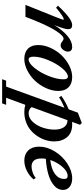

<svg xmlns="http://www.w3.org/2000/svg" viewBox="510 -1102 821 1882"><g transform="rotate(90 921.0 -161.5)"><path d="M28.3 0 147 -295.9Q173.3 -359.9 173.3 -372.1Q173.3 -376 168.5 -376Q159.7 -376 130.6 -357.4Q101.6 -338.9 56.2 -300.3L36.1 -318.4Q101.6 -388.7 148.2 -423.3Q194.8 -458 227.1 -458Q266.6 -458 266.6 -418.9Q266.6 -386.7 234.4 -303.7L225.6 -282.2Q278.8 -367.2 333.5 -412.6Q388.2 -458 439.9 -458Q486.3 -458 486.3 -415Q486.3 -392.1 467.8 -368.4Q449.2 -344.7 424.3 -344.7Q405.8 -344.7 382.3 -363.8Q371.1 -373.5 359.4 -373.5Q350.6 -373.5 338.9 -365.7Q327.1 -357.9 307.4 -333.5Q287.6 -309.1 265.1 -270Q242.7 -231 211.2 -161.1Q179.7 -91.3 145.5 0Z M557.6 11.2Q494.1 11.2 458 -24.2Q421.9 -59.6 421.9 -125Q421.9 -184.6 449.7 -245.4Q477.5 -306.2 521.2 -352.5Q564.9 -398.9 622.3 -428.5Q679.7 -458 735.4 -458Q800.3 -458 836.2 -422.4Q872.1 -386.7 872.1 -322.3Q872.1 -262.7 844.2 -201.7Q816.4 -140.6 772.7 -94.2Q729 -47.9 671.4 -18.3Q613.8 11.2 557.6 11.2ZM563 -31.2Q599.6 -31.2 646 -88.1Q692.4 -145 725.1 -226.3Q757.8 -307.6 757.8 -371.6Q757.8 -416 731.9 -416Q695.8 -416 648.9 -359.1Q602.1 -302.2 569.1 -221.9Q536.1 -141.6 536.1 -79.6Q536.1 -31.2 563 -31.2Z M1078.6 11.2Q1039.1 11.2 1007.8 1.5L939 189.5H1007.8L994.1 228.5H756.8L771 189.5H829.1L1036.6 -381.8Q970.2 -355 935.1 -329.1L920.4 -351.6Q981.9 -395.5 1052.2 -423.8L1085 -513.7L1186.5 -552.2L1203.6 -534.7L1175.3 -457Q1191.9 -458 1200.7 -458Q1282.2 -458 1324.5 -408.2Q1366.7 -358.4 1366.7 -282.2Q1366.7 -241.7 1354.5 -200.4Q1342.3 -159.2 1317.6 -121.1Q1293 -83 1259.3 -53.5Q1225.6 -23.9 1178.7 -6.3Q1131.8 11.2 1078.6 11.2ZM1251 -285.6Q1251 -340.8 1227.8 -376.5Q1204.6 -412.1 1158.7 -412.1L1030.3 -60.5Q1052.2 -31.2 1091.8 -31.2Q1137.7 -31.2 1175.3 -72Q1212.9 -112.8 1231.9 -170.4Q1251 -228 1251 -285.6Z M1554.2 11.2Q1492.2 11.2 1455.1 -27.3Q1418 -65.9 1418 -134.8Q1418 -210.9 1464.1 -286.6Q1510.3 -362.3 1583.3 -410.2Q1656.2 -458 1729.5 -458Q1780.3 -458 1811.3 -433.3Q1842.3 -408.7 1842.3 -367.2Q1842.3 -319.3 1801.5 -282.7Q1760.7 -246.1 1692.9 -225.6Q1625 -205.1 1537.6 -199.7Q1533.7 -180.2 1533.7 -156.2Q1533.7 -107.4 1554.4 -83.5Q1575.2 -59.6 1612.3 -59.6Q1637.2 -59.6 1669.9 -70.6Q1702.6 -81.5 1724.1 -101.1L1739.7 -80.6Q1705.1 -38.6 1654.8 -13.7Q1604.5 11.2 1554.2 11.2ZM1705.1 -413.6Q1661.1 -413.6 1616.5 -362.8Q1571.8 -312 1548.8 -243.2Q1635.7 -252.9 1685.1 -288.8Q1734.4 -324.7 1734.4 -379.9Q1734.4 -398.9 1726.8 -406.2Q1719.2 -413.6 1705.1 -413.6Z"/></g></svg>

Font: Elstob 8pt
Style: Bold Italic
Weight: 700
Italic angle: -20°
Designer: Peter S. Baker
Version: Version 1.015